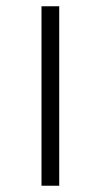

<svg xmlns="http://www.w3.org/2000/svg" viewBox="-20 -592 331 619"><path d="M113.8 6.8V-571.8H170.9V6.8Z"/></svg>

Font: Linux Libertine O
Style: Semibold
Weight: 700
Designer: Philipp H. Poll
Foundry: Philipp H. Poll
Version: Version 5.0.0